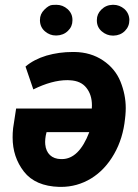

<svg xmlns="http://www.w3.org/2000/svg" viewBox="-20 -749 558 779"><path d="M373 -665.5C373 -647.5 379.9 -632.8 393.1 -621.6C406.2 -610.4 421.4 -604.5 438 -604.5C439 -604.5 439.9 -604.5 440.9 -604.5C459 -605 474.6 -611.3 486.8 -623.5C499 -635.7 504.9 -650.4 504.9 -668.5C504.4 -686 497.6 -700.7 484.9 -712.4C471.7 -723.6 457 -729.5 439.9 -729.5C439 -729.5 438 -729.5 437 -729.5C418.5 -729 403.3 -722.2 391.1 -710C378.9 -697.8 373 -684.1 373 -668C373 -667 373 -666.5 373 -665.5ZM142.1 -665.5C142.6 -647.5 149.4 -632.8 162.6 -621.6C175.8 -610.4 190.4 -605 206.5 -605C207.5 -605 208.5 -605 209.5 -605C228 -605.5 243.7 -611.8 255.9 -624C268.1 -635.7 273.9 -649.9 273.9 -666C273.9 -667 273.9 -667.5 273.9 -668.5C273.9 -685.5 267.6 -699.7 254.4 -711.9C241.2 -723.6 226.1 -729.5 209 -729.5C208 -729.5 202.6 -729.5 192.9 -729C183.1 -728.5 172.4 -722.2 160.2 -710C147.9 -697.8 142.1 -684.1 142.1 -668C142.1 -667 142.1 -666.5 142.1 -665.5ZM281.7 -538.1C279.3 -538.1 276.9 -538.1 274.9 -538.1C237.8 -538.1 202.6 -533.2 168.5 -523.4C134.8 -513.2 106.4 -498.5 83.5 -479L115.2 -386.2C165.5 -411.1 211.4 -423.8 253.4 -423.8C256.8 -423.8 260.3 -423.3 263.7 -423.3C293.5 -421.9 315.9 -411.6 330.6 -392.6C345.7 -373.5 353 -350.1 353 -321.3C353 -317.4 353 -313 352.5 -308.6H45.4L33.2 -229C31.7 -215.8 31.2 -203.1 31.2 -191.4C31.2 -138.2 46.4 -92.3 77.1 -52.7C107.9 -13.2 155.8 7.3 220.2 9.3C222.7 9.3 225.1 9.3 227.5 9.3C271 9.3 312 -2 349.6 -24.9C387.2 -47.9 418.5 -81.1 442.9 -124C467.3 -166.5 481.9 -214.4 487.3 -267.1L488.8 -281.2C489.7 -291.5 490.2 -301.3 490.2 -310.5C490.2 -347.2 482.9 -382.8 468.8 -418C454.6 -453.1 430.7 -481.9 397.9 -503.9C365.2 -525.9 326.2 -537.6 281.7 -538.1ZM227.5 -103.5C189.9 -104 167 -126.5 163.6 -163.1C163.1 -166.5 163.1 -169.9 163.1 -173.3C163.1 -181.2 164.1 -189.5 165.5 -198.2L168.9 -212.9H342.3C314.5 -140.1 277.3 -103.5 231 -103.5C230 -103.5 228.5 -103.5 227.5 -103.5Z"/></svg>

Font: Roboto
Style: Bold Italic
Weight: 700
Italic angle: -12°
Designer: Google
Version: Version 2.137; 2017